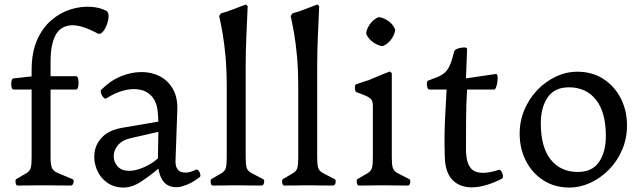

<svg xmlns="http://www.w3.org/2000/svg" viewBox="-20 -832 2885 862"><path d="M122 -517Q122 -598 147 -653.5Q172 -709 212 -742.5Q252 -776 297.5 -790Q343 -804 386 -801.5Q429 -799 458 -783Q468 -777 467.5 -759Q467 -741 459.5 -721Q452 -701 441 -688.5Q430 -676 418 -682Q340 -724 293.5 -718Q247 -712 227 -669.5Q207 -627 207 -559V-125Q207 -93 213 -78.5Q219 -64 240 -55Q261 -46 305 -28Q313 -25 310 -12Q307 1 297 1Q257 1 234.5 0.5Q212 0 198.5 0Q185 0 172 0H147Q134 0 117.5 0.5Q101 1 59 1Q52 1 50 -12Q48 -25 53 -28Q85 -46 99.5 -55Q114 -64 118 -78.5Q122 -93 122 -125ZM41 -480 131 -490H321Q329 -490 331.5 -475Q334 -460 331.5 -445Q329 -430 321 -430H41Q34 -430 31.5 -442.5Q29 -455 31.5 -467.5Q34 -480 41 -480Z M436 -430Q474 -469 520.5 -488.5Q567 -508 613 -508.5Q659 -509 696.5 -490Q734 -471 756 -433Q778 -395 776 -338L768 -110Q767 -69 794 -60Q821 -51 859 -70Q866 -73 872 -65.5Q878 -58 879.5 -48Q881 -38 874 -35Q837 -6 798 4.5Q759 15 730 -2.5Q701 -20 691 -75Q655 -44 614 -17Q573 10 535 10Q490 10 458.5 -14Q427 -38 413 -75Q399 -112 405 -150.5Q411 -189 441 -218.5Q471 -248 527 -258L691 -286L689 -321Q686 -370 664 -396.5Q642 -423 608 -429.5Q574 -436 534.5 -425.5Q495 -415 457 -390Q451 -387 443.5 -395.5Q436 -404 433 -415.5Q430 -427 436 -430ZM568 -212Q528 -203 509 -179.5Q490 -156 490.5 -129.5Q491 -103 509 -84Q527 -65 560 -65Q589 -65 626 -81Q663 -97 689 -121L691 -240Z M964 -760 972 -772Q1001 -780 1028 -790.5Q1055 -801 1084 -812L1092 -804Q1089 -736 1086 -667Q1083 -598 1083 -530V-125Q1083 -93 1087.5 -78.5Q1092 -64 1109 -55Q1126 -46 1161 -28Q1168 -25 1165.5 -12Q1163 1 1155 1Q1107 1 1088.5 0.5Q1070 0 1055 0H1023Q1010 0 993.5 0.5Q977 1 935 1Q928 1 926 -12Q924 -25 929 -28Q961 -46 975.5 -55Q990 -64 994 -78.5Q998 -93 998 -125V-435Q998 -519 992.5 -578.5Q987 -638 979.5 -681.5Q972 -725 964 -760Z M1285 -760 1293 -772Q1322 -780 1349 -790.5Q1376 -801 1405 -812L1413 -804Q1410 -736 1407 -667Q1404 -598 1404 -530V-125Q1404 -93 1408.5 -78.5Q1413 -64 1430 -55Q1447 -46 1482 -28Q1489 -25 1486.5 -12Q1484 1 1476 1Q1428 1 1409.5 0.5Q1391 0 1376 0H1344Q1331 0 1314.5 0.5Q1298 1 1256 1Q1249 1 1247 -12Q1245 -25 1250 -28Q1282 -46 1296.5 -55Q1311 -64 1315 -78.5Q1319 -93 1319 -125V-435Q1319 -519 1313.5 -578.5Q1308 -638 1300.5 -681.5Q1293 -725 1285 -760Z M1699 -625Q1682 -625 1658.5 -640Q1635 -655 1624 -680Q1624 -698 1639 -721Q1654 -744 1679 -755Q1696 -755 1719.5 -740.5Q1743 -726 1754 -700Q1754 -682 1739 -659Q1724 -636 1699 -625ZM1679 0Q1666 0 1649.5 0.5Q1633 1 1591 1Q1584 1 1582 -12Q1580 -25 1585 -28Q1617 -46 1631.5 -55Q1646 -64 1650 -78.5Q1654 -93 1654 -125V-356Q1654 -374 1648.5 -383Q1643 -392 1627.5 -399.5Q1612 -407 1581 -418Q1574 -420 1573.5 -435.5Q1573 -451 1578 -453Q1583 -455 1595 -459Q1607 -463 1618.5 -467Q1630 -471 1635 -472Q1680 -491 1698 -498.5Q1716 -506 1730 -511L1739 -504V-125Q1739 -93 1743.5 -78.5Q1748 -64 1764.5 -55Q1781 -46 1817 -28Q1824 -25 1821.5 -12Q1819 1 1811 1Q1763 1 1744.5 0.5Q1726 0 1711 0Z M1977 -126Q1975 -188 1976 -238Q1977 -288 1980 -334.5Q1983 -381 1985 -430H1907Q1902 -430 1899 -439Q1896 -448 1896.5 -458Q1897 -468 1902 -470Q1929 -480 1947 -487.5Q1965 -495 1978 -507Q1991 -519 2000.5 -541Q2010 -563 2019 -601Q2021 -609 2035.5 -614Q2050 -619 2064 -619Q2078 -619 2077 -611L2072 -480L2207 -500Q2213 -499 2214 -488Q2215 -477 2213 -463.5Q2211 -450 2207 -439.5Q2203 -429 2197 -430H2077Q2073 -363 2072.5 -297Q2072 -231 2072 -163Q2072 -86 2107 -65.5Q2142 -45 2218 -69Q2225 -72 2231 -62.5Q2237 -53 2238 -42.5Q2239 -32 2232 -29Q2161 7 2104 9Q2047 11 2013 -22.5Q1979 -56 1977 -126Z M2536 10Q2470 10 2419.5 -22.5Q2369 -55 2341 -110Q2313 -165 2313 -232Q2313 -289 2334.5 -339.5Q2356 -390 2392.5 -428Q2429 -466 2475.5 -488Q2522 -510 2572 -510Q2639 -510 2689 -477.5Q2739 -445 2767 -390.5Q2795 -336 2795 -268Q2795 -210 2773 -159Q2751 -108 2714 -70.5Q2677 -33 2631 -11.5Q2585 10 2536 10ZM2574 -60Q2639 -60 2669.5 -105Q2700 -150 2700 -221Q2700 -329 2655.5 -384.5Q2611 -440 2534 -440Q2470 -440 2439 -395Q2408 -350 2408 -279Q2408 -171 2452.5 -115.5Q2497 -60 2574 -60Z"/></svg>

Font: Anvers
Style: Regular
Weight: 400
Designer: Ishtar van Looy
Version: Version 1.000